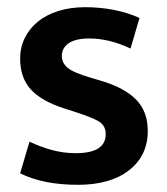

<svg xmlns="http://www.w3.org/2000/svg" viewBox="-20 -504 465 534"><path d="M343 -369Q284 -397 228 -397Q191 -397 171.5 -384Q152 -371 152 -348Q152 -329 168 -315.5Q184 -302 232 -288L262 -279Q326 -260 358.5 -227Q391 -194 391 -140Q391 -71 339 -30.5Q287 10 197 10Q100 10 36 -22L62 -110Q91 -96 123.5 -87Q156 -78 191 -78Q274 -78 274 -131Q274 -155 254.5 -166.5Q235 -178 188 -193L157 -203Q95 -223 65.5 -255.5Q36 -288 36 -341Q36 -372 49 -398.5Q62 -425 85.5 -444Q109 -463 142.5 -473.5Q176 -484 217 -484Q258 -484 296.5 -476.5Q335 -469 368 -454Z"/></svg>

Font: Mukta Malar SemiBold
Style: Regular
Weight: 600
Designer: Aadarsh Rajan, Girish Dalvi, Yashodeep Gholap
Foundry: Ek Type
Version: Version 2.538;PS 1.000;hotconv 16.6.51;makeotf.lib2.5.65220;